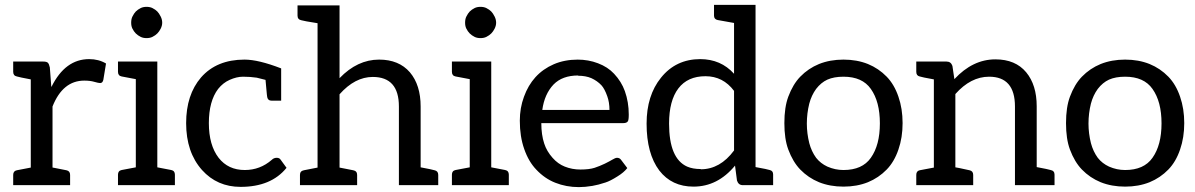

<svg xmlns="http://www.w3.org/2000/svg" viewBox="-20 -758 4890 786"><path d="M191 -403Q247 -516 345 -516Q384 -516 414 -498L403 -431Q400 -418 390 -418Q383 -418 366 -423Q349 -428 325 -428Q237 -428 195 -322V-72Q187 -74 252 -61Q267 -58 267 -42V0H34V-42Q34 -58 49 -61L106 -72V-433Q58 -442 49 -445Q34 -448 34 -464V-506H157Q171 -506 176 -501Q181 -496 184 -482L190 -403Z M522 -641Q517 -651 517 -665Q517 -680 522 -690Q529 -704 536 -711Q544 -719 556 -725Q566 -730 580 -730Q594 -730 604 -725Q616 -719 624 -711Q631 -704 638 -690Q644 -678 644 -665Q644 -653 638 -641Q632 -629 624 -621Q616 -613 604 -607Q594 -602 580 -602Q566 -602 556 -607Q544 -613 536 -621Q528 -629 522 -641ZM681 -62Q696 -59 696 -43V0H463V-43Q463 -59 478 -62L536 -73V-434L478 -445Q463 -448 463 -464V-506H624V-73Z M1153 -71Q1090 7 965 7Q869 7 807 -62Q742 -135 742 -254Q742 -370 803 -441Q867 -514 981 -514Q1038 -514 1131 -478V-346H1091Q1077 -346 1074 -360Q1073 -363 1070 -398L1067 -431L1031 -440Q1004 -444 975 -444Q949 -444 920 -431Q893 -419 873 -394Q835 -344 835 -254Q835 -164 875 -112Q914 -62 982 -62Q1045 -62 1093 -104Q1101 -112 1113 -112Q1124 -112 1129 -104Z M1370 -438Q1443 -514 1532 -514Q1613 -514 1658 -462Q1702 -410 1702 -322V-73Q1750 -64 1759 -61Q1774 -58 1774 -42V0H1613V-322Q1613 -443 1506 -443Q1433 -443 1370 -372V-72L1426 -61Q1442 -58 1442 -42V0H1208V-42Q1208 -58 1224 -61L1280 -72V-663Q1223 -672 1214 -675Q1198 -678 1198 -694V-736H1370Z M1889 -641Q1884 -651 1884 -665Q1884 -680 1889 -690Q1896 -704 1903 -711Q1911 -719 1923 -725Q1933 -730 1947 -730Q1961 -730 1971 -725Q1983 -719 1991 -711Q1998 -704 2005 -690Q2011 -678 2011 -665Q2011 -653 2005 -641Q1999 -629 1991 -621Q1983 -613 1971 -607Q1961 -602 1947 -602Q1933 -602 1923 -607Q1911 -613 1903 -621Q1895 -629 1889 -641ZM2048 -62Q2063 -59 2063 -43V0H1830V-43Q1830 -59 1845 -62L1903 -73V-434L1845 -445Q1830 -448 1830 -464V-506H1991V-73Z M2344 -514Q2389 -514 2428 -499Q2468 -484 2494 -456Q2524 -424 2538 -385Q2554 -340 2554 -289Q2554 -266 2550 -261Q2545 -254 2532 -254H2196Q2196 -206 2208 -170Q2218 -139 2242 -112Q2264 -87 2292 -76Q2322 -64 2356 -64Q2392 -64 2414 -71Q2435 -78 2456 -88Q2478 -99 2486 -104Q2499 -112 2506 -112Q2517 -112 2523 -103L2548 -70Q2534 -52 2508 -36Q2478 -17 2459 -11Q2429 -1 2405 3Q2375 8 2350 8Q2298 8 2253 -10Q2210 -27 2176 -63Q2144 -96 2126 -148Q2108 -199 2108 -264Q2108 -316 2125 -362Q2142 -409 2172 -442Q2203 -476 2247 -495Q2291 -514 2346 -514ZM2347 -449Q2282 -449 2246 -412Q2209 -373 2200 -308H2475Q2475 -339 2466 -364Q2455 -395 2442 -409Q2425 -427 2401 -438Q2378 -448 2346 -448Z M2846 -516Q2931 -516 2985 -456V-664Q2926 -675 2918 -676Q2903 -679 2903 -694V-738H3073V-74Q3123 -65 3131 -62Q3145 -59 3145 -44V0H3021Q3003 0 2997 -19L2989 -80Q2918 6 2819 6Q2730 6 2679 -60Q2627 -129 2627 -252Q2627 -367 2686 -440Q2747 -516 2847 -516ZM2849 -65Q2928 -65 2985 -142V-386Q2940 -446 2868 -446Q2795 -446 2757 -396Q2719 -346 2719 -252Q2719 -109 2793 -76Q2816 -66 2848 -66Z M3533 -496Q3577 -478 3610 -444Q3641 -412 3658 -362Q3675 -313 3675 -254Q3675 -195 3658 -146Q3641 -96 3610 -64Q3577 -30 3533 -12Q3488 6 3433 6Q3378 6 3333 -12Q3289 -30 3256 -64Q3226 -95 3207 -146Q3191 -189 3191 -254Q3191 -319 3207 -362Q3226 -413 3256 -444Q3289 -478 3333 -496Q3378 -514 3433 -514Q3488 -514 3533 -496ZM3545 -112Q3582 -164 3582 -253Q3582 -342 3545 -394Q3510 -444 3433 -444Q3394 -444 3367 -432Q3341 -420 3321 -394Q3302 -368 3293 -334Q3283 -294 3283 -252Q3283 -212 3293 -172Q3302 -138 3321 -112Q3339 -89 3367 -76Q3399 -62 3433 -62Q3510 -62 3545 -112Z M3887 -434Q3962 -515 4055 -515Q4137 -515 4181 -462Q4224 -410 4224 -323V-74Q4272 -65 4281 -62Q4297 -59 4297 -43V0H4135V-322Q4135 -444 4029 -444Q3954 -444 3891 -373V-73Q3895 -73 3949 -61Q3964 -58 3964 -42V0H3731V-42Q3731 -58 3745 -61L3803 -72V-433Q3753 -442 3745 -445Q3731 -448 3731 -464V-506H3855Q3873 -506 3879 -488Z M4686 -496Q4730 -478 4763 -444Q4794 -412 4811 -362Q4828 -313 4828 -254Q4828 -195 4811 -146Q4794 -96 4763 -64Q4730 -30 4686 -12Q4641 6 4586 6Q4531 6 4486 -12Q4442 -30 4409 -64Q4379 -95 4360 -146Q4344 -189 4344 -254Q4344 -319 4360 -362Q4379 -413 4409 -444Q4442 -478 4486 -496Q4531 -514 4586 -514Q4641 -514 4686 -496ZM4698 -112Q4735 -164 4735 -253Q4735 -342 4698 -394Q4663 -444 4586 -444Q4547 -444 4520 -432Q4494 -420 4474 -394Q4455 -368 4446 -334Q4436 -294 4436 -252Q4436 -212 4446 -172Q4455 -138 4474 -112Q4492 -89 4520 -76Q4552 -62 4586 -62Q4663 -62 4698 -112Z"/></svg>

Font: Aleo
Style: Regular
Weight: 400
Designer: Alessio Laiso
Version: Version 1.1